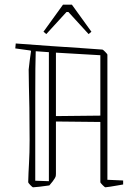

<svg xmlns="http://www.w3.org/2000/svg" viewBox="-20 -787 581 817"><path d="M102 -491Q104 -508 106.5 -530Q109 -552 112 -569L110 -572L45 -581L47 -602Q126 -596 197 -591Q268 -586 324.5 -582.5Q381 -579 416 -576Q418 -576 427.5 -566.5Q437 -557 437 -554V-22L504 -19V-2Q498 -1 481 2Q464 5 448 7.5Q432 10 428 10Q426 10 416.5 0.5Q407 -9 407 -12V-268L218 -270V-48Q218 -40 216.5 -35Q215 -30 204 -15L190 2Q172 5 148.5 7.5Q125 10 121 10Q118 10 109 0.5Q100 -9 100 -12Q101 -51 103.5 -93.5Q106 -136 106 -191Q106 -273 105 -327.5Q104 -382 103 -420.5Q102 -459 102 -491ZM130 -18 188 -16V-565L132 -569Q130 -515 130 -377Q130 -239 130 -18ZM407 -552 218 -563V-293L407 -295ZM177 -642 165 -652 248 -767H286L369 -652L357 -642L271 -736H263Z"/></svg>

Font: Grenze Gotisch Thin
Style: Regular
Weight: 100
Designer: Renata Polastri
Foundry: Omnibus-Type
Version: Version 1.001